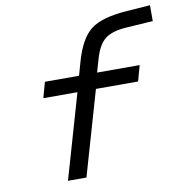

<svg xmlns="http://www.w3.org/2000/svg" viewBox="-81 -795 827 870"><g transform="rotate(-10 333.0 -359.5)"><path d="M274 -388H117L137 -460H294L311 -520Q340 -624 391 -663.5Q442 -703 557 -711L666 -719V-646L544 -638Q478 -634 445.5 -609Q413 -584 395 -522L377 -460H573L553 -388H359L247 0H162Z"/></g></svg>

Font: Intel One Mono
Style: Italic
Weight: 400
Italic angle: -16°
Monospace: yes
Designer: Fred Shallcrass
Foundry: Frere-Jones Type LLC
Version: Version 1.400;hotconv 1.1.0;makeotfexe 2.6.0;FJTRelease1.4